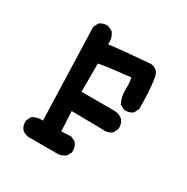

<svg xmlns="http://www.w3.org/2000/svg" viewBox="-134 -538 768 790"><g transform="rotate(30 250.0 -143.0)"><path d="M103 136.7Q85.4 134.3 72.3 123.5L71.8 123Q58.6 107.4 60.5 83.5V82.5L61 81.5L70.8 62L71.8 60.5L73.2 59.6Q93.8 46.4 121.1 48.3L107.4 -387.7V-389.2L107.9 -390.1L117.7 -409.7L118.2 -411.1L119.1 -411.6Q127 -418.5 137 -421.1Q147 -423.8 158.7 -422.9H159.7L160.6 -422.4L180.2 -412.6L181.6 -411.6L182.6 -410.6Q199.2 -388.2 196.3 -357.4Q239.7 -363.8 389.2 -376H389.6H390.6Q397.9 -375 404.1 -372.6Q410.2 -370.1 415 -366.5Q419.9 -362.8 423.3 -357.7Q426.8 -352.5 428.7 -346.2Q431.6 -335 433.8 -318.6Q436 -302.2 437.5 -280.8Q440.4 -237.3 440.4 -192.4V-190.9L439.9 -189.9L430.2 -170.4L429.7 -168.9L428.7 -168.5Q413.1 -155.3 389.2 -157.2H388.2L387.2 -157.7L367.7 -167.5L365.7 -168.5L364.7 -170.4Q350.6 -198.7 351.6 -232.4Q352.5 -261.2 347.7 -287.6Q231.9 -275.4 199.2 -268.1V-133.8H354.5Q360.4 -133.8 366 -132.8Q371.6 -131.8 376.7 -129.9Q381.8 -127.9 386.5 -125.2Q391.1 -122.6 395.5 -118.7L396 -118.2V-117.7Q409.2 -101.6 407.2 -77.6V-76.7L406.7 -75.7L397 -56.2L396.5 -54.7L395 -54.2Q376 -39.1 350.1 -43L203.6 -44.9L208.5 48.8L253.9 46.9H255.4L256.3 47.4L275.9 57.1L277.3 57.6L277.8 58.6Q292 76.2 290 100.1V101.6L289.6 102.5L278.8 122.1L277.8 123L276.9 124Q274.9 125.5 272.7 126.7Q270.5 127.9 268.3 129.2Q266.1 130.4 263.7 131.3Q261.2 132.3 259 133.3Q256.8 134.3 254.4 134.8Q252 135.3 249.5 135.7Q247.1 136.2 244.6 136.7H244.1H103.5Z"/></g></svg>

Font: NaikaiFont
Style: SemiBold
Weight: 600
Version: Version 1.89